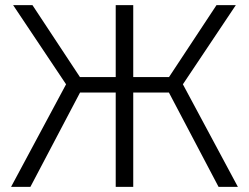

<svg xmlns="http://www.w3.org/2000/svg" viewBox="-20 -725 966 745"><path d="M828 0 618 -399 820 -705H895L675 -376L681 -414L903 0ZM23 0 245 -414 251 -376 31 -705H106L308 -399L98 0ZM429 0V-705H497V0ZM258 -366V-426H668V-366Z"/></svg>

Font: TikTok Sans 24pt Light
Style: Regular
Weight: 300
Version: Version 4.000